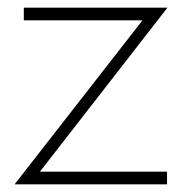

<svg xmlns="http://www.w3.org/2000/svg" viewBox="-20 -480 480 500"><path d="M351 -427H42V-460H416L84 -33H415V0H18Z"/></svg>

Font: Renner
Style: Thin
Weight: 200
Version: Version 003.000 ; ttfautohint (v0.97) -l 8 -r 50 -G 200 -x 1